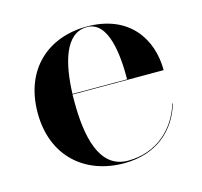

<svg xmlns="http://www.w3.org/2000/svg" viewBox="-78 -555 685 650"><g transform="rotate(-15 265.0 -230.0)"><path d="M492.5 -143H490.5C465.5 -59.5 396.5 5 296.5 5C195 5 172 -113.5 172 -235C172 -243.5 172 -251.5 172 -260H491.5C491.5 -369 427 -470 278 -470C142 -470 42 -382.5 42 -230C42 -77.5 145 10 281 10C397 10 466.5 -56 492.5 -143ZM278 -468C354.5 -468 364.5 -345 364 -262H172.5C176 -367 201 -468 278 -468Z"/></g></svg>

Font: Bodoni* 96pt Medium
Style: Regular
Weight: 500
Version: Version 2.3